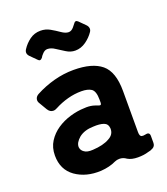

<svg xmlns="http://www.w3.org/2000/svg" viewBox="-135 -820 803 921"><g transform="rotate(-20 267.0 -359.5)"><path d="M118 -599 88 -629Q71 -646 83 -665Q99 -690 123 -707.5Q147 -725 178 -725Q204 -725 226 -712.5Q248 -700 268 -686Q288 -672 304 -672Q318 -672 330 -686L342 -701Q352 -717 365 -704L395 -674Q403 -666 404.5 -656.5Q406 -647 400 -638Q384 -614 358.5 -596Q333 -578 304 -578Q280 -578 258 -592L217 -618Q198 -631 179 -631Q165 -631 153 -617Q145 -609 141 -601Q129 -586 118 -599ZM223 6Q146 10 92 -28Q39 -66 39 -138Q39 -179 58.5 -209.5Q78 -240 108.5 -260.5Q139 -281 176 -292Q213 -303 249 -304Q272 -306 293 -301Q300 -299 306 -297Q312 -295 317 -293Q332 -286 332 -302V-318Q332 -360 314 -373Q296 -385 263 -385Q228 -385 193 -375.5Q158 -366 126 -349Q116 -343 106 -343Q89 -343 78 -361L55 -400Q47 -412 50.5 -424Q54 -436 67 -443Q112 -467 162 -480.5Q212 -494 263 -494Q358 -494 405 -455Q452 -416 452 -318V-108Q452 -87 462 -84Q469 -82 483 -85Q504 -90 504 -69V-35Q504 -18 491 -10.5Q478 -3 464 -1Q442 6 411 6Q379 6 359 -6Q343 -18 324 -18Q311 -18 300 -13Q267 3 223 6ZM220 -102Q274 -105 305 -123Q336 -139 334 -171Q332 -194 312 -201Q292 -208 259 -206Q214 -205 186 -183Q159 -160 160 -137Q162 -120 176 -111Q190 -100 220 -102Z"/></g></svg>

Font: Higure Gothic Black
Style: Regular
Weight: 900
Designer: Yoshimichi Ohira
Foundry: Positype
Version: Version 1.000